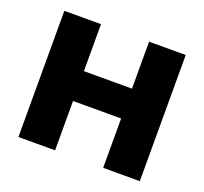

<svg xmlns="http://www.w3.org/2000/svg" viewBox="-98 -644 806 758"><g transform="rotate(20 305.0 -265.0)"><path d="M50 0V-530H204V-332.7H406V-530H560V0H406V-207.3H204V0Z"/></g></svg>

Font: Golos Text
Style: Regular
Weight: 400
Designer: A.Korolkova, Vitaly Kuzmin
Foundry: ParaType Ltd
Version: Version 2.004